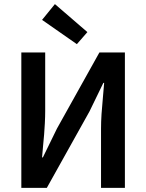

<svg xmlns="http://www.w3.org/2000/svg" viewBox="-20 -907 706 927"><path d="M83 0V-653.8H198.2V-370.1Q198.2 -344.2 196.5 -311.3Q194.8 -278.3 193.1 -258.8Q191.4 -239.3 187.5 -197.3Q183.6 -155.3 183.1 -147H187L254.9 -286.1L460 -653.8H583V0H467.8V-286.1Q467.8 -318.8 470.2 -356.4Q472.7 -394 477.1 -439.7Q481.4 -485.4 482.9 -506.8H479L412.1 -369.1L206.1 0ZM351.1 -693.8 183.1 -811 245.1 -887.2 401.9 -752Z"/></svg>

Font: Toshiba Sans Medium
Style: Regular
Weight: 500
Designer: Paul D. Hunt
Foundry: Toshiba Corporation
Version: Version 2.020;PS 2.0;hotconv 1.0.86;makeotf.lib2.5.63406